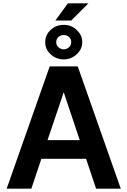

<svg xmlns="http://www.w3.org/2000/svg" viewBox="-20 -1128 764 1151"><path d="M278 -730H446L704 3H556L496 -176H228L168 3H20ZM362 -575 265 -288H458ZM283 -803Q251 -833 251 -875Q251 -918 283 -948Q315 -979 362 -979Q409 -979 440 -948Q473 -918 473 -875Q473 -833 440 -803Q407 -772 362 -772Q317 -772 283 -803ZM510 -1108 407 -1005H312L387 -1108ZM394 -845Q407 -857 407 -875Q407 -894 394 -906Q382 -918 362 -918Q344 -918 330 -906Q317 -894 317 -875Q317 -857 330 -845Q345 -832 362 -832Q383 -834 394 -845Z"/></svg>

Font: Sinter Bold
Style: Regular
Weight: 700
Foundry: Adobe & rsms
Version: Version 1.000